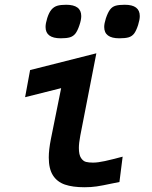

<svg xmlns="http://www.w3.org/2000/svg" viewBox="-20 -779 640 807"><path d="M185 -117Q185 -150 194 -195L237 -408.5L85.5 -370.5L106.5 -484.5L385 -555L317.5 -209Q311.5 -177.5 311.5 -157Q311.5 -128.5 320.5 -115Q329.5 -101.5 341.5 -98.5Q353.5 -95.5 371 -95.5Q391 -95.5 420.8 -102Q450.5 -108.5 495.5 -120.5L482 -14L449.5 -7.5Q410 1 386.5 4.5Q363 8 335 8Q285.5 8 252.8 -3.2Q220 -14.5 202.5 -42Q185 -69.5 185 -117ZM171.5 -665.5Q171.5 -680.5 178.5 -703Q186 -726.5 196.2 -738.5Q206.5 -750.5 220.8 -754.8Q235 -759 258 -759Q321.5 -759 321.5 -711.5Q321.5 -695.5 314 -673.5Q306 -649.5 297 -638Q288 -626.5 274 -622.2Q260 -618 235.5 -618Q171.5 -618 171.5 -665.5ZM418 -665.5Q418 -680 425 -702Q433.5 -727 442.8 -739Q452 -751 466 -755Q480 -759 504.5 -759Q567.5 -759 567.5 -711.5Q567.5 -696.5 560.5 -674Q552.5 -649.5 543.8 -638Q535 -626.5 521 -622.2Q507 -618 481.5 -618Q418 -618 418 -665.5Z"/></svg>

Font: JuliaMono
Style: Bold Italic
Weight: 700
Italic angle: -9°
Monospace: yes
Designer: cormullion
Foundry: corm
Version: Version 0.057; ttfautohint (v1.8.4)